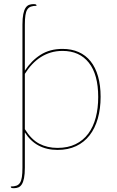

<svg xmlns="http://www.w3.org/2000/svg" viewBox="-20 -742 584 958"><path d="M104 -97.5Q136 -46 176 -25Q216 -4 267 -4Q319 -4 357.2 -22.8Q395.5 -41.5 420.5 -75.2Q445.5 -109 457.8 -155.5Q470 -202 470 -258Q470 -370.5 423.2 -429.2Q376.5 -488 292 -488Q261 -488 234 -480Q207 -472 183.8 -457.2Q160.5 -442.5 140.5 -421.2Q120.5 -400 104 -373.5ZM104 -389.5Q136.5 -439.5 182.8 -468.8Q229 -498 292 -498Q337 -498 372.5 -482.2Q408 -466.5 432.2 -436Q456.5 -405.5 469.2 -361Q482 -316.5 482 -259Q482 -199.5 468 -150.5Q454 -101.5 427 -66.8Q400 -32 360 -13Q320 6 267.5 6Q159 6 104 -81.5V94.5Q104 126.5 100 146.5Q96 166.5 88.8 177.8Q81.5 189 71.5 193Q61.5 197 49.5 197Q40 197 37 195.2Q34 193.5 34 191V188.5Q50.5 188.5 61.8 184.5Q73 180.5 79.8 170Q86.5 159.5 89.2 141.2Q92 123 92 94.5V-619Q92 -651 96 -671Q100 -691 107.2 -702.2Q114.5 -713.5 124.5 -717.5Q134.5 -721.5 146.5 -721.5Q156 -721.5 159 -719.8Q162 -718 162 -715.5V-713Q145.5 -713 134.2 -709Q123 -705 116.2 -694.5Q109.5 -684 106.8 -665.8Q104 -647.5 104 -619Z"/></svg>

Font: Lato 2
Style: Regular
Weight: 100
Designer: Lukasz Dziedzic with Adam Twardoch and Botio Nikoltchev
Foundry: tyPoland Lukasz Dziedzic
Version: Version 2.015; 2015-08-06; http://www.latofonts.com/